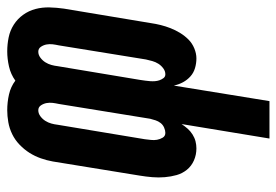

<svg xmlns="http://www.w3.org/2000/svg" viewBox="-144 -636 783 544"><g transform="rotate(90 248.0 -363.5)"><path d="M121 8Q101 8 81.5 4Q62 0 45.5 -10.5Q29 -21 17.5 -37Q6 -53 1 -72Q-4 -91 -3.5 -111.5Q-3 -132 0 -153L41 -399Q43 -413 46.5 -427Q50 -441 55.5 -455Q61 -469 69 -482Q77 -495 87.5 -505.5Q98 -516 112.5 -522Q127 -528 141 -528Q155 -528 168.5 -524Q182 -520 192 -511Q202 -502 208.5 -490Q215 -478 218 -464L262 -735H368L327 -486Q333 -495 340 -503Q347 -511 356.5 -517Q366 -523 376 -525.5Q386 -528 396 -528Q414 -528 430 -521Q446 -514 456.5 -501Q467 -488 471.5 -472Q476 -456 477.5 -438.5Q479 -421 477.5 -403Q476 -385 473 -367L433 -121Q430 -104 424 -87Q418 -70 408.5 -55Q399 -40 385.5 -27Q372 -14 355.5 -6Q339 2 321.5 5Q304 8 288 8Q265 8 243 3Q221 -2 204 -15Q186 -2 164 3Q142 8 121 8ZM288 -80Q297 -80 305 -86Q313 -92 318 -100Q323 -108 325.5 -117Q328 -126 329 -135L370 -382Q371 -391 372 -399.5Q373 -408 371.5 -416.5Q370 -425 365.5 -432.5Q361 -440 352 -440Q345 -440 337 -436.5Q329 -433 324 -426.5Q319 -420 316.5 -412.5Q314 -405 312 -397L270 -138Q268 -129 267 -120.5Q266 -112 267.5 -103.5Q269 -95 274 -87.5Q279 -80 288 -80ZM122 -80Q131 -80 139 -86Q147 -92 152 -100Q157 -108 159.5 -117Q162 -126 163 -135L202 -369Q203 -376 204 -383Q205 -390 205.5 -397Q206 -404 205.5 -410.5Q205 -417 203 -423Q201 -429 197 -434.5Q193 -440 186 -440Q177 -440 169 -434Q161 -428 156 -420Q151 -412 148.5 -403Q146 -394 144 -385L104 -138Q102 -129 101 -120.5Q100 -112 101.5 -103.5Q103 -95 108 -87.5Q113 -80 122 -80Z"/></g></svg>

Font: Iosevka Term Curly XBd Obl
Style: Regular
Weight: 800
Italic angle: -9°
Designer: Belleve Invis
Foundry: Belleve Invis
Version: Version 32.3.0